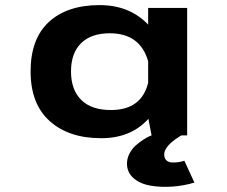

<svg xmlns="http://www.w3.org/2000/svg" viewBox="-20 -531 890 753"><path d="M371 -511Q488 -511 561 -434.5V-500H714V0H691.5Q689 1.5 684.2 4.2Q679.5 7 668 15.2Q656.5 23.5 647.5 31.8Q638.5 40 631.2 51.8Q624 63.5 624 74.5Q624 90 632.8 98Q641.5 106 655.8 106.2Q670 106.5 680.8 104.8Q691.5 103 703 99.5L742.5 185Q701.5 197.5 656.2 200.8Q611 204 570.8 197.2Q530.5 190.5 504.2 168Q478 145.5 478 110.5Q478 90 488 71Q498 52 512.2 39.5Q526.5 27 540.5 17.8Q554.5 8.5 564.5 4L574.5 0L562 -65Q493.5 11 377 11Q249.5 11 174.8 -56.2Q100 -123.5 100 -251Q100 -379 171.8 -445Q243.5 -511 371 -511ZM258.5 -251Q258.5 -179 298.5 -139.2Q338.5 -99.5 415 -99.5Q534.5 -99.5 561 -206V-291Q529.5 -400.5 410.5 -400.5Q337.5 -400.5 298 -361.5Q258.5 -322.5 258.5 -251Z"/></svg>

Font: League Mono Wide SemiBold
Style: Regular
Weight: 600
Width: 8
Designer: Tyler Finck
Foundry: The League of Moveable Type / Tyler Finck
Version: Version 2.210